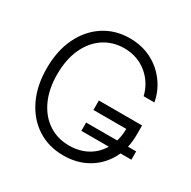

<svg xmlns="http://www.w3.org/2000/svg" viewBox="-166 -897 1057 1065"><g transform="rotate(30 363.0 -364.0)"><path d="M373 10.3Q277.8 10.3 205.6 -36.6Q133.3 -83.5 92.8 -167.7Q52.2 -252 52.2 -363.3Q52.2 -476.1 92.8 -560.1Q133.3 -644 205.3 -690.9Q277.3 -737.8 370.6 -737.8Q430.7 -737.8 480.5 -718.8Q530.3 -699.7 568.4 -666.3Q606.4 -632.8 631.1 -589.4Q655.8 -545.9 664.1 -497.1H595.2Q586.9 -533.2 567.6 -565.2Q548.3 -597.2 519.3 -621.8Q490.2 -646.5 452.9 -660.4Q415.5 -674.3 371.1 -674.3Q297.4 -674.3 240.2 -636.2Q183.1 -598.1 151.1 -528.3Q119.1 -458.5 119.1 -363.3Q119.1 -269 151.1 -199.5Q183.1 -129.9 240.5 -91.6Q297.9 -53.2 373 -53.2Q440.4 -53.2 492.2 -83Q543.9 -112.8 573.2 -167.5Q602.5 -222.2 602.5 -295.9L624.5 -292H392.1V-352.5H668.9V-292.5Q668.9 -202.6 630.9 -134.5Q592.8 -66.4 526.1 -28.1Q459.5 10.3 373 10.3ZM392.1 -158.2V-211.4H712.4V-158.2Z"/></g></svg>

Font: Inter 24pt Light
Style: Regular
Weight: 300
Designer: Rasmus Andersson
Foundry: rsms
Version: Version 4.001;git-66647c0bb